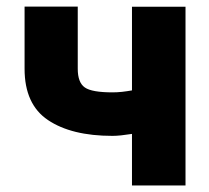

<svg xmlns="http://www.w3.org/2000/svg" viewBox="-20 -566 637 586"><path d="M217.3 -545.8V-356.2Q217.3 -313.9 239 -299Q260.3 -284.1 323.2 -284.1Q338.1 -284.1 352.5 -285.7Q366.8 -287.3 382.8 -290.1V-545.5H546.2V0H382.8V-157.3Q364.7 -154.5 350 -152.9Q335.2 -151.3 323.2 -151.3Q198.2 -151.3 126.4 -199.6Q55 -247.5 55 -356.2V-545.8Z"/></svg>

Font: Inter P Extra Bold
Style: Regular
Weight: 800
Designer: Rasmus Andersson
Foundry: rsms
Version: Version 3.018;git-588b23468